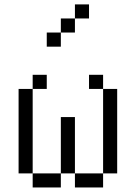

<svg xmlns="http://www.w3.org/2000/svg" viewBox="-20 -832 540 852"><path d="M187.5 -437.5V-500H125V-437.5H62.5Q62.5 -437.5 62.5 -62.5H125V0H250V-62.5H125Q125 -62.5 125 -437.5ZM375 -750V-812.5H312.5V-750H250V-687.5H187.5V-625H250V-687.5H312.5V-750ZM250 -62.5H312.5V0H437.5V-62.5H312.5Q312.5 -62.5 312.5 -312.5H250Q250 -312.5 250 -62.5ZM437.5 -62.5H500Q500 -62.5 500 -437.5H437.5Q437.5 -437.5 437.5 -62.5ZM437.5 -437.5V-500H375V-437.5Z"/></svg>

Font: BFUnifontExMono
Style: Regular
Weight: 500
Version: Version 15.0.06